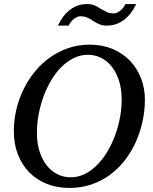

<svg xmlns="http://www.w3.org/2000/svg" viewBox="-20 -906 750 942"><path d="M577.1 -417Q577.1 -466.8 564.7 -507.3Q552.2 -547.9 530 -576.9Q507.8 -606 477.3 -621.6Q446.8 -637.2 411.1 -637.2Q374.5 -637.2 341.8 -621.1Q309.1 -605 281.2 -577.1Q253.4 -549.3 231.2 -512Q209 -474.6 193.4 -432.1Q177.7 -389.6 169.4 -344Q161.1 -298.3 161.1 -253.9Q161.1 -203.1 174.1 -162.8Q187 -122.6 209.2 -94.5Q231.4 -66.4 261.7 -51.3Q292 -36.1 327.1 -36.1Q363.8 -36.1 396.5 -52.5Q429.2 -68.8 457 -97.2Q484.9 -125.5 507.1 -162.8Q529.3 -200.2 544.9 -242.7Q560.5 -285.2 568.8 -329.8Q577.1 -374.5 577.1 -417ZM690.9 -417Q690.9 -364.3 679.7 -311.8Q668.5 -259.3 647 -210.9Q625.5 -162.6 593.8 -121.3Q562 -80.1 520.8 -49.3Q479.5 -18.6 429 -1.2Q378.4 16.1 319.8 16.1Q259.8 16.1 210 -3.7Q160.2 -23.4 124 -60.1Q87.9 -96.7 67.9 -147.9Q47.9 -199.2 47.9 -262.2Q47.9 -315.9 60.1 -368.2Q72.3 -420.4 95.5 -467.8Q118.7 -515.1 151.6 -555.2Q184.6 -595.2 225.8 -624.5Q267.1 -653.8 316.2 -670.4Q365.2 -687 419.9 -687Q481.9 -687 532.2 -665.8Q582.5 -644.5 617.7 -607.9Q652.8 -571.3 671.9 -522Q690.9 -472.7 690.9 -417ZM648.4 -886.2Q637.7 -864.3 623.8 -845Q609.9 -825.7 592 -811.3Q574.2 -796.9 552.2 -788.6Q530.3 -780.3 503.4 -780.3Q482.9 -780.3 467.8 -786.9Q452.6 -793.5 437 -803.2Q430.7 -807.6 424.3 -811.5Q418 -815.4 410.4 -818.8Q402.8 -822.3 393.8 -824.2Q384.8 -826.2 373 -826.2Q366.7 -826.2 358.6 -822.8Q350.6 -819.3 342.8 -813.2Q335 -807.1 328.1 -798.8Q321.3 -790.5 317.4 -780.3H264.2Q274.4 -802.2 288.3 -821.5Q302.2 -840.8 319.8 -855.2Q337.4 -869.6 359.4 -877.9Q381.3 -886.2 408.2 -886.2Q428.7 -886.2 444.1 -879.6Q459.5 -873 475.1 -862.3Q487.8 -855 502 -847.7Q516.1 -840.3 539.1 -840.3Q545.9 -840.3 554 -843.8Q562 -847.2 569.8 -853.3Q577.6 -859.4 584.2 -867.7Q590.8 -876 595.2 -886.2Z"/></svg>

Font: Charis SIL Viet
Style: Italic
Weight: 400
Italic angle: -11°
Foundry: SIL International
Version: Version 5.000